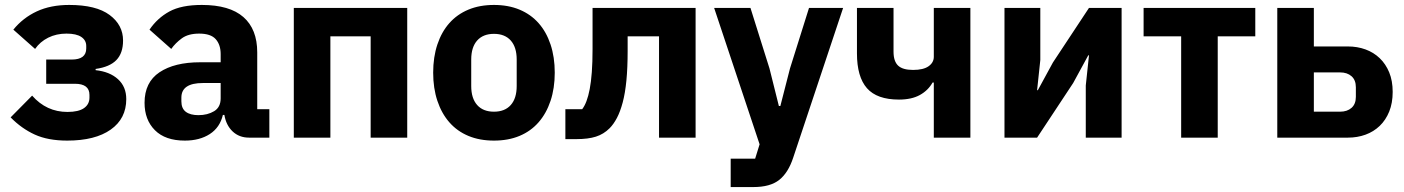

<svg xmlns="http://www.w3.org/2000/svg" viewBox="-20 -557 5681 777"><path d="M252 12Q174 12 120.5 -12.5Q67 -37 23 -82L110 -170Q168 -104 253 -104Q298 -104 320 -119.5Q342 -135 342 -162V-173Q342 -218 283 -218H167V-316H270Q329 -316 329 -361V-371Q329 -394 309 -407.5Q289 -421 249 -421Q208 -421 175 -404.5Q142 -388 122 -359L34 -437Q73 -485 129 -511Q185 -537 260 -537Q369 -537 423.5 -496.5Q478 -456 478 -393Q478 -342 451 -314Q424 -286 367 -278V-273Q424 -267 457.5 -236.5Q491 -206 491 -156Q491 -77 428 -32.5Q365 12 252 12Z M988 0Q948 0 921.5 -25Q895 -50 888 -92H882Q870 -41 829 -14.5Q788 12 728 12Q649 12 607 -30Q565 -72 565 -141Q565 -224 625.5 -264.5Q686 -305 790 -305H873V-338Q873 -376 853 -398.5Q833 -421 786 -421Q742 -421 716 -402Q690 -383 673 -359L585 -437Q617 -484 665.5 -510.5Q714 -537 797 -537Q909 -537 965 -488Q1021 -439 1021 -345V-115H1070V0ZM783 -91Q820 -91 846.5 -107Q873 -123 873 -159V-221H801Q714 -221 714 -162V-147Q714 -118 732 -104.5Q750 -91 783 -91Z M1169 -525H1628V0H1480V-410H1317V0H1169Z M1979 12Q1921 12 1875.5 -7Q1830 -26 1798.5 -62Q1767 -98 1750 -149Q1733 -200 1733 -263Q1733 -326 1750 -377Q1767 -428 1798.5 -463.5Q1830 -499 1875.5 -518Q1921 -537 1979 -537Q2037 -537 2082.5 -518Q2128 -499 2159.5 -463.5Q2191 -428 2208 -377Q2225 -326 2225 -263Q2225 -200 2208 -149Q2191 -98 2159.5 -62Q2128 -26 2082.5 -7Q2037 12 1979 12ZM1979 -105Q2023 -105 2047 -132Q2071 -159 2071 -209V-316Q2071 -366 2047 -393Q2023 -420 1979 -420Q1935 -420 1911 -393Q1887 -366 1887 -316V-209Q1887 -159 1911 -132Q1935 -105 1979 -105Z M2268 -115H2336Q2346 -128 2353.5 -148Q2361 -168 2366.5 -196.5Q2372 -225 2375 -265Q2378 -305 2378 -359V-525H2795V0H2647V-410H2520V-351Q2520 -283 2515 -231.5Q2510 -180 2500 -142.5Q2490 -105 2476.5 -79.5Q2463 -54 2447 -38Q2423 -14 2391.5 -4Q2360 6 2313 6H2268Z M3254 -525H3392L3190 81Q3170 142 3133.5 171Q3097 200 3029 200H2937V85H3036L3054 27L2870 -525H3017L3094 -280L3132 -128H3138L3177 -280Z M3759 -223H3754Q3736 -191 3702.5 -172.5Q3669 -154 3618 -154Q3529 -154 3488.5 -200Q3448 -246 3448 -341V-525H3596V-348Q3596 -309 3614.5 -291.5Q3633 -274 3675 -274Q3717 -274 3738 -289Q3759 -304 3759 -327V-525H3907V0H3759Z M4045 -525H4190V-314L4177 -192H4180L4241 -304L4387 -525H4519V0H4374V-211L4387 -333H4384L4323 -221L4177 0H4045Z M4760 -410H4608V-525H5060V-410H4908V0H4760Z M5149 -525H5297V-369H5435Q5473 -369 5506 -357Q5539 -345 5563.5 -321.5Q5588 -298 5602 -264Q5616 -230 5616 -185Q5616 -140 5602 -105.5Q5588 -71 5563.5 -47.5Q5539 -24 5506 -12Q5473 0 5435 0H5149ZM5403 -105Q5432 -105 5449.5 -120.5Q5467 -136 5467 -165V-204Q5467 -233 5449.5 -248.5Q5432 -264 5403 -264H5297V-105Z"/></svg>

Font: IBMPlexSans-Bold
Style: Bold
Weight: 700
Designer: Mike Abbink, Paul van der Laan, Pieter van Rosmalen
Foundry: Bold Monday
Version: Version 3.1